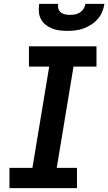

<svg xmlns="http://www.w3.org/2000/svg" viewBox="-20 -975 561 995"><path d="M29 0V-105H148L235 -630H130V-735H480V-630H361L274 -105H379V0ZM329 -815Q308 -815 288 -817.5Q268 -820 249.5 -827.5Q231 -835 216 -847Q201 -859 192 -876Q183 -893 181.5 -913.5Q180 -934 183 -955H281Q279 -942 282.5 -930Q286 -918 295.5 -910.5Q305 -903 317.5 -900.5Q330 -898 343 -898Q356 -898 369.5 -900.5Q383 -903 394.5 -910.5Q406 -918 413.5 -930Q421 -942 423 -955H521Q518 -934 509.5 -913.5Q501 -893 486 -876Q471 -859 452 -847Q433 -835 412.5 -827.5Q392 -820 371 -817.5Q350 -815 329 -815Z"/></svg>

Font: Iosevka Extrabold Oblique
Style: Regular
Weight: 800
Italic angle: -9°
Monospace: yes
Designer: Belleve Invis
Foundry: Belleve Invis
Version: Version 32.5.0; ttfautohint (v1.8.4)